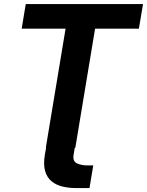

<svg xmlns="http://www.w3.org/2000/svg" viewBox="-20 -748 744 972"><path d="M358.4 0 352.5 36.1Q347.2 68.8 369.9 79.1Q392.6 89.4 421.9 89.4H452.1L433.1 204.1H364.7Q330.1 204.1 298.1 196.8Q266.1 189.5 242.7 171.1Q219.2 152.8 209 119.9Q198.7 86.9 207 35.6L213.4 0ZM89.8 -603 110.4 -727.5H704.1L683.1 -603H461.4L361.3 0H211.9L312 -603Z"/></svg>

Font: Inter 17pt
Style: Bold Italic
Weight: 700
Italic angle: -9.3988°
Version: Version 4.001;git-66647c0bb